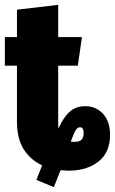

<svg xmlns="http://www.w3.org/2000/svg" viewBox="-22 -686 474 792"><path d="M432 -130Q432 -57 384 -19.5Q336 18 262 18Q250 18 228 16L200 86L128 56L152 -4Q104 -26 76 -70Q48 -114 48 -184V-415H-2V-533H48V-646L218 -666V-533H316L299 -415H218V-179Q218 -163 219 -156Q242 -206 267.5 -227Q293 -248 330 -248Q374 -248 403 -216.5Q432 -185 432 -130ZM323 -138Q323 -161 308 -161Q298 -161 290.5 -149.5Q283 -138 270 -102Q276 -101 287 -101Q305 -101 314 -109.5Q323 -118 323 -138Z"/></svg>

Font: Fira Sans Extra Condensed ExtraBold
Style: Regular
Weight: 800
Width: 1
Designer: Carrois Corporate & Edenspiekermann AG
Foundry: Carrois Corporate GbR & Edenspiekermann AG
Version: Version 4.203